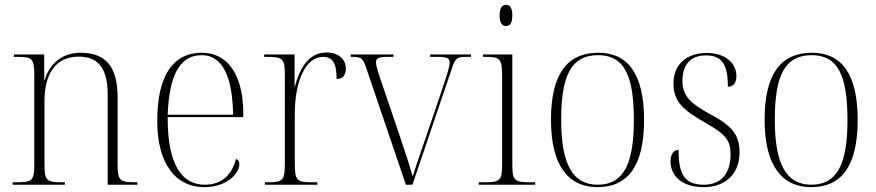

<svg xmlns="http://www.w3.org/2000/svg" viewBox="-20 -760 3606 790"><path d="M32 0H247V-10H236C170 -10 163 -17 163 -87V-343C163 -450 204 -527 305 -527C392 -527 423 -467 423 -373V0H545V-10H536C471 -10 464 -18 464 -87V-358C464 -484 417 -543 311 -543C242 -543 186 -504 164 -431H162V-536H37V-526H53C113 -526 121 -518 121 -450V-87C121 -17 114 -10 48 -10H32Z M821 10C916 10 965 -49 965 -84C965 -95 960 -103 951 -106C934 -40 892 0 823 0C727 0 669 -84 670 -278H981V-293C981 -450 918 -543 811 -543C693 -543 627 -451 627 -262C627 -88 701 10 821 10ZM939 -288H670C676 -444 716 -533 810 -533C897 -533 937 -441 939 -288Z M1070 0H1286V-10H1263C1202 -10 1193 -17 1193 -87V-292C1193 -425 1237 -526 1309 -526C1348 -526 1365 -501 1365 -435C1392 -435 1403 -453 1403 -477C1403 -516 1374 -544 1323 -544C1248 -544 1212 -474 1194 -406H1192V-536H1067V-526H1077C1144 -526 1152 -519 1152 -451V-87C1152 -17 1143 -10 1083 -10H1070Z M1488 -477 1650 0H1677L1838 -474C1853 -522 1860 -526 1901 -526H1918V-536H1750V-526H1780C1822 -526 1830 -519 1830 -502C1830 -484 1818 -449 1796 -383L1734 -200C1704 -114 1688 -66 1678 -34C1666 -78 1643 -148 1623 -206L1550 -421C1540 -450 1527 -488 1527 -503C1527 -520 1536 -526 1575 -526H1599V-536H1423V-526C1468 -526 1473 -522 1488 -477Z M2062 -653C2077 -653 2088 -663 2088 -697C2088 -730 2077 -740 2062 -740C2047 -740 2036 -730 2036 -697C2036 -663 2047 -653 2062 -653ZM1950 0H2182V-10H2161C2095 -10 2088 -18 2088 -86V-536H1967V-526H1979C2037 -526 2046 -518 2046 -448V-85C2046 -17 2038 -10 1973 -10H1950Z M2438 10C2564 10 2630 -77 2630 -267C2630 -455 2564 -543 2442 -543C2312 -543 2247 -453 2247 -267C2247 -78 2319 10 2438 10ZM2439 0C2335 0 2289 -87 2289 -267C2289 -451 2331 -533 2441 -533C2546 -533 2588 -454 2588 -267C2588 -91 2549 0 2439 0Z M2876 10C2965 10 3023 -45 3023 -133C3023 -206 2990 -244 2904 -289C2827 -331 2788 -362 2788 -426C2788 -492 2819 -532 2885 -532C2947 -532 2975 -500 2975 -403C2998 -403 3010 -419 3010 -448C3010 -496 2969 -542 2888 -542C2803 -542 2751 -493 2751 -417C2751 -340 2792 -306 2889 -251C2968 -206 2986 -180 2986 -125C2986 -46 2947 0 2876 0C2794 0 2772 -47 2772 -143C2753 -143 2739 -128 2739 -95C2739 -46 2775 10 2876 10Z M3317 10C3443 10 3509 -77 3509 -267C3509 -455 3443 -543 3321 -543C3191 -543 3126 -453 3126 -267C3126 -78 3198 10 3317 10ZM3318 0C3214 0 3168 -87 3168 -267C3168 -451 3210 -533 3320 -533C3425 -533 3467 -454 3467 -267C3467 -91 3428 0 3318 0Z"/></svg>

Font: Noto Serif Display SemiCondensed ExtraLight
Style: Regular
Weight: 200
Width: 4
Designer: Monotype Design Team
Foundry: Monotype Imaging Inc.
Version: Version 2.009